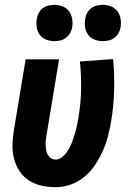

<svg xmlns="http://www.w3.org/2000/svg" viewBox="-20 -765 540 793"><path d="M211 8Q181 8 152.5 2Q124 -4 100.5 -19Q77 -34 61.5 -57Q46 -80 38.5 -107.5Q31 -135 31.5 -165Q32 -195 37 -225L86 -520H224L172 -206Q170 -195 169 -184.5Q168 -174 168.5 -163.5Q169 -153 171 -143Q173 -133 178 -124.5Q183 -116 191.5 -111Q200 -106 211 -106Q223 -106 234.5 -114.5Q246 -123 254 -134Q262 -145 268 -156.5Q274 -168 278.5 -180.5Q283 -193 287 -205.5Q291 -218 294 -230Q297 -242 299.5 -254.5Q302 -267 304 -280Q314 -338 315 -396Q316 -454 310 -511L447 -521Q453 -458 451.5 -393.5Q450 -329 439 -264Q434 -234 426 -203Q418 -172 405 -142.5Q392 -113 373.5 -85Q355 -57 329.5 -35.5Q304 -14 273 -3Q242 8 211 8ZM404 -595Q387 -595 370.5 -601.5Q354 -608 344 -621.5Q334 -635 331.5 -652.5Q329 -670 332 -688Q334 -700 340 -711.5Q346 -723 356.5 -731Q367 -739 379.5 -742Q392 -745 405 -745Q422 -745 438.5 -738.5Q455 -732 465 -718.5Q475 -705 478 -687.5Q481 -670 478 -652Q476 -640 469.5 -628.5Q463 -617 452.5 -609Q442 -601 429.5 -598Q417 -595 404 -595ZM204 -595Q187 -595 170.5 -601.5Q154 -608 144 -621.5Q134 -635 131.5 -652.5Q129 -670 132 -688Q134 -700 140 -711.5Q146 -723 156.5 -731Q167 -739 179.5 -742Q192 -745 205 -745Q222 -745 238.5 -738.5Q255 -732 265 -718.5Q275 -705 278 -687.5Q281 -670 278 -652Q276 -640 269.5 -628.5Q263 -617 252.5 -609Q242 -601 229.5 -598Q217 -595 204 -595Z"/></svg>

Font: Iosevka Term Curly Heavy
Style: Italic
Weight: 900
Italic angle: -9°
Designer: Belleve Invis
Foundry: Belleve Invis
Version: Version 32.3.0